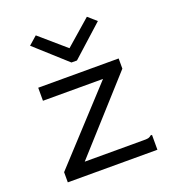

<svg xmlns="http://www.w3.org/2000/svg" viewBox="-127 -787 803 886"><g transform="rotate(-20 275.0 -344.0)"><path d="M55 -50 371 -393H76V-457H471V-407L161 -63H451Q468 -63 475 -65Q482 -67 488 -73H495V0H55ZM148 -688 274 -579 399 -688 440 -652 287 -514H260L107 -652Z"/></g></svg>

Font: Inconsolata SemiExpanded
Style: Regular
Weight: 400
Width: 6
Monospace: yes
Designer: Raph Levien, Cyreal, Brenton Simpson
Foundry: Raph Levien, Cyreal, Google
Version: Version 3.000; ttfautohint (v1.8.2.53-6de2)